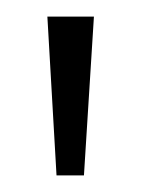

<svg xmlns="http://www.w3.org/2000/svg" viewBox="-20 -775 170 231"><path d="M48 -564 37 -755H93L81 -564Z"/></svg>

Font: DM Sans 17pt ExtraLight
Style: Regular
Weight: 250
Version: Version 4.004;gftools[0.9.30]